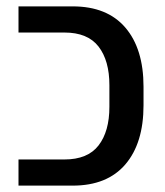

<svg xmlns="http://www.w3.org/2000/svg" viewBox="-20 -582 518 602"><path d="M38 0V-82H182Q255 -82 289 -126Q323 -170 323 -247V-315Q323 -392 289 -436Q255 -480 182 -480H38V-562H208Q316 -562 373 -495.5Q430 -429 430 -310V-252Q430 -133 373 -66.5Q316 0 208 0Z"/></svg>

Font: Assistant SemiBold
Style: Regular
Weight: 600
Designer: Hebrew By Ben Nathan, Latin by Paul Hunt
Version: Version 3.000